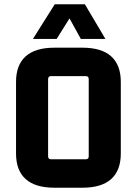

<svg xmlns="http://www.w3.org/2000/svg" viewBox="-20 -868 640 898"><path d="M381 -512H219Q205 -512 205 -498V-137Q205 -123 219 -123H381Q395 -123 395 -137V-498Q395 -512 381 -512ZM55 -150V-485Q55 -564 100 -604.5Q145 -645 235 -645H365Q455 -645 500 -604.5Q545 -564 545 -485V-150Q545 -71 500 -30.5Q455 10 365 10H235Q145 10 100 -30.5Q55 -71 55 -150ZM377 -848 473 -686H358L299 -793H312L245 -686H134L236 -848Z"/></svg>

Font: Gemunu Libre ExtraLight ExtraBold
Style: Regular
Weight: 800
Version: Version 1.100